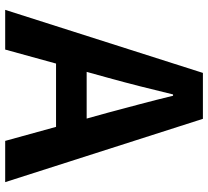

<svg xmlns="http://www.w3.org/2000/svg" viewBox="-51 -751 802 740"><g transform="rotate(90 350.0 -381.0)"><path d="M523 0H682L438 -762H261L18 0H171L225 -196H469ZM257 -314 280 -397C302 -476 324 -564 344 -647H349C369 -564 393 -476 414 -397L437 -314Z"/></g></svg>

Font: Kawkab Mono
Style: Bold
Weight: 700
Monospace: yes
Designer: Abdullah Arif
Foundry: Abdullah Arif
Version: Version 1.000;PS 000.500;hotconv 1.0.88;makeotf.lib2.5.64775